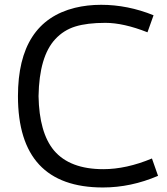

<svg xmlns="http://www.w3.org/2000/svg" viewBox="-20 -786 707 815"><path d="M417 9.8Q56.2 9.8 56.2 -377.9Q56.2 -692.9 298.3 -752.9Q350.6 -765.6 409.2 -765.6Q522 -765.6 631.8 -721.2L606 -648.9Q504.4 -689 427.2 -689Q350.1 -689 300 -673.6Q250 -658.2 214.4 -619.6Q146.5 -546.4 143.6 -377.9Q146.5 -222.7 209 -147.5Q276.4 -67.9 418.5 -67.9Q516.1 -67.9 625 -113.3L650.9 -39.6Q535.6 9.8 417 9.8Z"/></svg>

Font: Duru Sans
Style: Regular
Weight: 400
Designer: Onur Yazõcõgil
Foundry: Onur Yazõcõgil
Version: Version 1.002